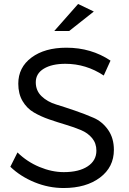

<svg xmlns="http://www.w3.org/2000/svg" viewBox="-20 -943 651 966"><path d="M32 -104 68 -176Q116 -129 178.5 -103Q241 -77 301 -77Q377 -77 421 -106Q465 -135 465 -185Q465 -222 443.5 -248Q422 -274 387.5 -288.5Q353 -303 311 -315.5Q269 -328 227 -342.5Q185 -357 150 -377.5Q115 -398 93.5 -434.5Q72 -471 72 -522Q72 -604 138.5 -653.5Q205 -703 314 -703Q439 -703 536 -638L502 -563Q413 -622 309 -622Q241 -622 200.5 -597.5Q160 -573 160 -529Q160 -487 189 -459Q218 -431 262 -417.5Q306 -404 357 -386.5Q408 -369 451.5 -350Q495 -331 524 -289.5Q553 -248 553 -189Q553 -102 483 -49.5Q413 3 300 3Q225 3 154 -26Q83 -55 32 -104ZM253 -787 373 -923 452 -885 328 -787Z"/></svg>

Font: Trueno
Style: Lt
Weight: 300
Designer: Julieta Ulanovsky
Foundry: Julieta Ulanovsky
Version: Version 3.001b